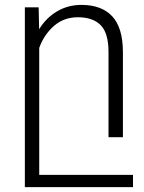

<svg xmlns="http://www.w3.org/2000/svg" viewBox="-20 -558 585 781"><path d="M521 153.3V203.1H81.1V-528.3H137.2L139.2 -439Q167.5 -485.4 211.9 -511.7Q256.3 -538.1 311.5 -538.1Q392.6 -538.1 436 -492.2Q479.5 -446.3 480 -346.7V0H421.4V-346.7Q421.4 -423.3 389.6 -455.6Q357.9 -487.8 296.9 -487.8Q239.3 -487.8 199 -452.1Q158.7 -416.5 139.6 -363.3V153.3Z"/></svg>

Font: Mardoto Light
Style: Regular
Weight: 400
Designer: Christian Robertson, Vahan Hovhannisyan
Foundry: Google
Version: Version 1.000